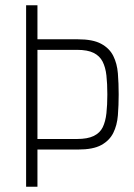

<svg xmlns="http://www.w3.org/2000/svg" viewBox="-20 -708 507 728"><path d="M79 0V-688H122V-559H276Q332 -559 363.5 -542Q395 -525 409.5 -496Q424 -467 427 -429.5Q430 -392 430 -350Q430 -309 427 -271Q424 -233 409.5 -204Q395 -175 364 -158Q333 -141 276 -141H122V0ZM122 -181H272Q312 -181 335.5 -192.5Q359 -204 369.5 -225.5Q380 -247 383.5 -278.5Q387 -310 387 -350Q387 -391 383.5 -422Q380 -453 369 -474.5Q358 -496 335 -507.5Q312 -519 272 -519H122Z"/></svg>

Font: Saira Condensed ExtraLight
Style: Regular
Weight: 250
Width: 3
Designer: Hector Gatti with collaboration of the Omnibus-Type team
Foundry: Omnibus-Type
Version: Version 1.101